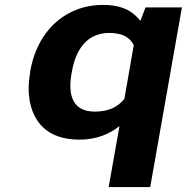

<svg xmlns="http://www.w3.org/2000/svg" viewBox="-20 -558 760 781"><path d="M466 -45 422 203H591L720 -528H572L551 -473C522 -511 478 -538 400 -538C359 -538 323 -531 290 -518C189 -478 124 -387 103 -269L102 -259C95 -220 95 -185 100 -152C115 -64 170 10 303 10C373 10 426 -13 466 -45ZM424 -424C480 -424 509 -405 524 -374L486 -156C460 -124 424 -104 366 -104C270 -104 257 -178 271 -259L273 -269C287 -349 329 -424 424 -424Z"/></svg>

Font: Asimov
Style: XWidIt
Weight: 500
Designer: Google
Version: Version 2.000980; 2014